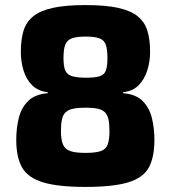

<svg xmlns="http://www.w3.org/2000/svg" viewBox="-20 -723 672 756"><path d="M316 -703Q396 -703 445.5 -692Q495 -681 522.5 -658.5Q550 -636 560.5 -601.5Q571 -567 571 -518Q571 -481 560 -446Q549 -411 526 -387.5Q503 -364 465 -360V-356Q515 -352 541.5 -325.5Q568 -299 578 -258.5Q588 -218 588 -172Q588 -104 566 -63.5Q544 -23 485 -5Q426 13 316 13Q209 13 149.5 -5Q90 -23 67 -63.5Q44 -104 44 -172Q44 -218 54 -258.5Q64 -299 91 -325.5Q118 -352 168 -356V-360Q130 -364 106.5 -387.5Q83 -411 72.5 -446Q62 -481 62 -518Q62 -567 72.5 -601.5Q83 -636 110.5 -658.5Q138 -681 188 -692Q238 -703 316 -703ZM318 -299Q288 -299 268.5 -295Q249 -291 238.5 -281Q228 -271 224 -253Q220 -235 220 -207Q220 -173 228 -154Q236 -135 257 -128Q278 -121 317 -121Q356 -121 376.5 -128Q397 -135 404 -154Q411 -173 411 -207Q411 -236 407 -253.5Q403 -271 393 -281Q383 -291 365 -295Q347 -299 318 -299ZM317 -579Q282 -579 263 -572Q244 -565 237 -547Q230 -529 230 -494Q230 -462 237 -445.5Q244 -429 264 -423Q284 -417 319 -417Q355 -417 373 -423Q391 -429 397 -445.5Q403 -462 403 -494Q403 -529 396.5 -547Q390 -565 371.5 -572Q353 -579 317 -579Z"/></svg>

Font: Exo 2 ExtraBold
Style: Regular
Weight: 800
Designer: Natanael Gama
Foundry: Natanael Gama
Version: Version 2.010